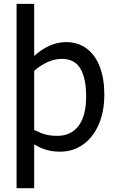

<svg xmlns="http://www.w3.org/2000/svg" viewBox="-20 -780 593 1001"><path d="M293.9 10.7Q254.4 10.7 223.1 1.7Q191.9 -7.3 158.2 -27.3V201.2H66.4V-759.8H158.2V-488.3Q238.3 -560.5 325.2 -560.5Q386.7 -560.5 431.6 -527.1Q476.6 -493.7 500.2 -431.9Q523.9 -370.1 523.9 -287.1Q523.9 -197.8 494.4 -130.4Q464.8 -63 412.6 -26.1Q360.4 10.7 293.9 10.7ZM302.7 -473.1Q231.9 -473.1 158.2 -411.1V-102.1Q194.3 -84.5 220 -78.1Q245.6 -71.8 278.8 -71.8Q350.6 -71.8 389.9 -124.3Q429.2 -176.8 429.2 -276.9Q429.2 -373 398.7 -423.1Q368.2 -473.1 302.7 -473.1Z"/></svg>

Font: SG Kara Bold
Style: Regular
Weight: 400
Designer: Damoon Khanjanzadeh
Version: Version 1.000